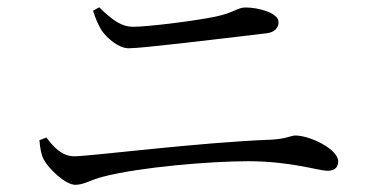

<svg xmlns="http://www.w3.org/2000/svg" viewBox="-20 -626 1040 537"><path d="M190.9 -109.1C214.6 -109.1 231.6 -122.5 269 -132C371.8 -158.5 566.1 -175.1 674.1 -175.1C793.4 -175.1 870.5 -148.4 896 -148.4C915 -148.4 925.9 -157.2 925.9 -174.4C925.9 -208.9 846.9 -247 806.1 -247C793.6 -247 781.2 -237.6 737.8 -235.3C538.1 -228 232.1 -188.9 187.9 -188.9C153.1 -188.9 130.5 -214.2 109.6 -241.4L90.3 -233.8C92.6 -207.5 95.6 -192.5 102.9 -178.8C114.5 -157 161.1 -109.1 190.9 -109.1ZM340.3 -491C376.5 -491 561.7 -513.5 726 -533C748.2 -535.8 759.1 -548 759.1 -564.1C759.1 -589.7 703.6 -605.1 667 -605.1C643.2 -605.1 637.3 -590.7 579.5 -578.8C517.2 -566.5 393.7 -551.1 351.4 -551.1C321.4 -551.1 295.7 -568 257.5 -605.6L240.2 -596C248.3 -570.8 255.2 -555.8 265.1 -539.5C281.9 -517.1 312.1 -491 340.3 -491Z"/></svg>

Font: Source Han Serif TW VF
Style: Regular
Weight: 250
Designer: Ryoko NISHIZUKA 西塚涼子 (kana & ideographs); Frank Grießhammer (Latin, Greek & Cyrillic); Wenlong ZHANG 张文龙 (bopomofo); San
Foundry: Adobe
Version: Version 2.002;hotconv 1.1.0;makeotfexe 2.6.0